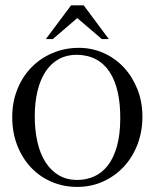

<svg xmlns="http://www.w3.org/2000/svg" viewBox="-20 -697 590 728"><path d="M520 -254.9Q520 -197.8 501.2 -148.9Q482.4 -100.1 449 -64.5Q415.5 -28.8 370.4 -8.5Q325.2 11.7 272.5 11.7Q221.2 11.7 176.3 -7.3Q131.3 -26.4 98.1 -61.3Q64.9 -96.2 45.7 -145Q26.4 -193.8 26.4 -253.4Q26.4 -310.1 45.7 -358.2Q64.9 -406.2 98.9 -441.2Q132.8 -476.1 179.2 -495.8Q225.6 -515.6 279.3 -515.6Q328.6 -515.6 372.6 -496.1Q416.5 -476.6 449.2 -441.7Q481.9 -406.7 501 -358.9Q520 -311 520 -254.9ZM436 -245.1Q436.5 -302.7 426.3 -347.9Q416 -393.1 395.5 -424.3Q375 -455.6 343.8 -472.2Q312.5 -488.8 271 -489.3Q232.9 -489.3 203.4 -473.1Q173.8 -457 153.6 -426.8Q133.3 -396.5 122.6 -353.3Q111.8 -310.1 111.8 -255.9Q111.8 -202.1 122.1 -158Q132.3 -113.8 152.6 -82Q172.9 -50.3 202.6 -32.7Q232.4 -15.1 271.5 -14.6Q307.6 -14.6 337.6 -28.3Q367.7 -42 389.4 -70.3Q411.1 -98.6 423.3 -142.1Q435.5 -185.5 436 -245.1ZM366.2 -548.8 272.9 -628.4 180.2 -548.8H153.8L249.5 -676.8H297.4L392.6 -548.8Z"/></svg>

Font: Surma
Style: Regular
Weight: 400
Designer: Sue Lloyd-Williams
Foundry: Sylheti Translation And Research
Version: Version 3.000